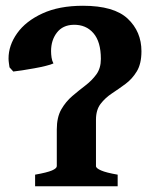

<svg xmlns="http://www.w3.org/2000/svg" viewBox="-20 -650 533 670"><path d="M102.5 0V-40.5Q144.5 -47.9 161.4 -55.2Q178.2 -62.5 178.2 -70.3V-198.2Q178.2 -240.7 193.8 -268.1Q209.5 -295.4 232.4 -314.9Q255.4 -334.5 278.1 -351.8Q300.8 -369.1 316.4 -390.6Q332 -412.1 332 -444.3Q332 -504.4 305.9 -534.4Q279.8 -564.5 236.3 -563.5Q198.7 -562.5 178.5 -536.1Q158.2 -509.8 158.2 -471.7Q158.2 -460.9 159.9 -449.2Q161.6 -437.5 166.5 -428.7Q158.7 -424.8 140.1 -420.2Q121.6 -415.5 99.4 -411.6Q77.1 -407.7 57.1 -404.5Q37.1 -401.4 26.4 -400.4L13.2 -415Q12.7 -418.9 11.2 -428.7Q9.8 -438.5 9.8 -445.8Q9.8 -491.7 39.8 -533.9Q69.8 -576.2 127.9 -603Q186 -629.9 269.5 -629.9Q377.9 -629.9 425.8 -584.7Q473.6 -539.6 473.6 -471.2Q473.6 -427.7 457.5 -401.1Q441.4 -374.5 418 -357.2Q394.5 -339.8 370.8 -324.2Q347.2 -308.6 331.1 -287.6Q314.9 -266.6 314.9 -231.9V-70.3Q314.9 -63 332.8 -55.2Q350.6 -47.4 390.6 -40.5V0Z"/></svg>

Font: Gentium Book Plus
Style: Bold
Weight: 700
Designer: Victor Gaultney, Annie Olsen, Iska Routamaa, Becca Hirsbrunner
Foundry: SIL International
Version: Version 6.101